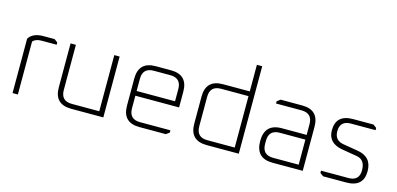

<svg xmlns="http://www.w3.org/2000/svg" viewBox="-67 -1155 3246 1569"><g transform="rotate(15 1556.0 -370.0)"><path d="M81 0V-460Q115 -515 204 -515H299L327 -494V-475H199Q149 -475 126 -448V0Z M434 -143V-515H479V-133Q479 -40 572 -40H804V-515H849V0H577Q434 0 434 -143Z M1011 -143V-372Q1011 -515 1154 -515H1284Q1426 -515 1426 -372V-239H1056V-133Q1056 -40 1149 -40H1406V-21L1378 0H1154Q1011 0 1011 -143ZM1056 -279H1381V-382Q1381 -475 1288 -475H1149Q1056 -475 1056 -382Z M1580 -143V-372Q1580 -515 1723 -515H1950V-740H1995V0H1723Q1580 0 1580 -143ZM1625 -133Q1625 -40 1718 -40H1950V-475H1718Q1625 -475 1625 -382Z M2281 0Q2137 0 2137 -146Q2137 -292 2281 -292H2491V-382Q2491 -475 2398 -475H2183V-494L2211 -515H2394Q2536 -515 2536 -372V0ZM2182 -133Q2182 -40 2275 -40H2491V-252H2275Q2182 -252 2182 -159Z M2680 -21V-40H2912Q3003 -40 3003 -129Q3003 -219 2931 -231L2805 -252Q2680 -273 2680 -382Q2680 -515 2824 -515H2997L3025 -494V-475H2817Q2725 -475 2725 -386Q2725 -309 2801 -296L2927 -275Q3049 -255 3049 -134Q3049 0 2904 0H2708Z"/></g></svg>

Font: Oxanium ExtraLight
Style: Regular
Weight: 200
Designer: Severin Meyer
Version: Version 2.000